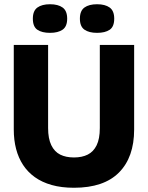

<svg xmlns="http://www.w3.org/2000/svg" viewBox="-20 -872 698 906"><path d="M329 14Q270 14 224 1Q178 -12 144.5 -36Q111 -60 89 -93.5Q67 -127 56 -169Q45 -211 45 -261V-660H207V-268Q207 -218 222 -187Q237 -156 264 -142.5Q291 -129 329 -129Q367 -129 394 -142.5Q421 -156 436 -186.5Q451 -217 451 -268V-660H613V-261Q613 -130 541.5 -58Q470 14 329 14ZM438 -717Q400 -717 378.5 -732Q357 -747 357 -784Q357 -821 378.5 -836.5Q400 -852 438 -852Q476 -852 497.5 -836.5Q519 -821 519 -784Q519 -746 497.5 -731.5Q476 -717 438 -717ZM216 -717Q178 -717 156.5 -731.5Q135 -746 135 -784Q135 -821 156.5 -836.5Q178 -852 216 -852Q254 -852 275.5 -836.5Q297 -821 297 -784Q297 -747 275.5 -732Q254 -717 216 -717Z"/></svg>

Font: Bricolage Grotesque 72pt ExtraBold
Style: Regular
Weight: 800
Designer: Mathieu Triay
Foundry: Atelier Triay
Version: Version 1.001;gftools[0.9.33.dev8+g029e19f]